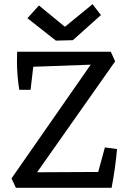

<svg xmlns="http://www.w3.org/2000/svg" viewBox="-20 -897 614 917"><path d="M56 0 35 -45 418 -595 461 -607 509 -650 530 -604 138 -47 101 -31ZM56 0 111 -74 508 -76 513 0ZM513 0 438 -35 481 -193 539 -185Q535 -139 528.5 -93.5Q522 -48 513 0ZM72 -468Q67 -499 64 -535Q61 -571 61 -602.5Q61 -634 62 -650L142 -605L126 -468ZM79 -576 62 -650H509L466 -590ZM247 -703 111 -810 166 -871 290 -769 422 -877 462 -825 328 -705Z"/></svg>

Font: Eczar
Style: Regular
Weight: 400
Designer: Vaibhav Singh
Foundry: Rosetta Type Foundry
Version: Version 2.000